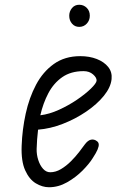

<svg xmlns="http://www.w3.org/2000/svg" viewBox="-20 -777 510 807"><path d="M186 10Q158 10 130.5 -6.5Q103 -23 85.8 -61.2Q68.5 -99.5 71 -164.5Q73.5 -232.5 88 -299.2Q102.5 -366 131.5 -420.8Q160.5 -475.5 206.5 -508.2Q252.5 -541 317.5 -541Q356 -541 386.8 -529Q417.5 -517 434.8 -495.5Q452 -474 449 -444.5Q445.5 -410 416.5 -374.2Q387.5 -338.5 342.2 -307.8Q297 -277 244.2 -256.5Q191.5 -236 140 -232Q137.5 -211.5 136 -191Q134.5 -170.5 134 -151Q133.5 -127 140.8 -104.5Q148 -82 161 -67.5Q174 -53 191 -53Q214 -53 236.2 -66.2Q258.5 -79.5 278 -99Q297.5 -118.5 312.5 -138Q327.5 -157.5 336.5 -170Q349.5 -187.5 362.8 -190Q376 -192.5 387 -184Q394 -179.5 395 -171Q396 -162.5 390 -148.2Q384 -134 369.5 -112Q355 -88.5 326.8 -60Q298.5 -31.5 262 -10.8Q225.5 10 186 10ZM149.5 -292.5Q187 -297 227.8 -315.5Q268.5 -334 304 -358.2Q339.5 -382.5 362 -404.5Q384.5 -426.5 386 -437.5Q387 -450.5 371.2 -464.2Q355.5 -478 331.5 -478Q278 -478 241.8 -452.8Q205.5 -427.5 183.2 -385.2Q161 -343 149.5 -292.5ZM313 -664Q294.5 -664 282.8 -677.5Q271 -691 271 -711Q271 -729 282.5 -743Q294 -757 313 -757Q331.5 -757 344.5 -744.2Q357.5 -731.5 357.5 -711Q357.5 -691.5 344.8 -677.8Q332 -664 313 -664Z"/></svg>

Font: Edu NSW ACT Hand
Style: Regular
Weight: 400
Designer: Tina and Corey Anderson, Eben Sorkin, Mirko Velimirovic
Foundry: Sorkin Type Co.
Version: Version 2.000